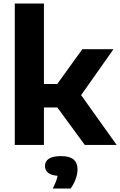

<svg xmlns="http://www.w3.org/2000/svg" viewBox="-20 -828 686 1097"><path d="M64.5 0V-808H231V-348H307L450.5 -547H628.5L443.5 -284.5L646.5 0H464.5L307.5 -214H231V0ZM281.5 249Q303.5 206.5 309 176.5Q270.5 173 253.8 158.2Q237 143.5 237 120.5Q237 94 259 79Q281 64 329.5 64Q378 64 400.5 83.5Q423 103 423 139Q423 165.5 412 195.8Q401 226 383 249Z"/></svg>

Font: Encode Sans SemiExpanded SemiExpanded
Style: Bold
Weight: 700
Width: 6
Designer: Multiple Designers
Foundry: Impallari Type
Version: Version 3.000; ttfautohint (v1.8.3) -l 8 -r 50 -G 200 -x 14 